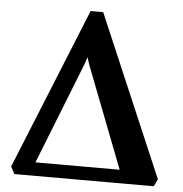

<svg xmlns="http://www.w3.org/2000/svg" viewBox="-53 -798 807 849"><g transform="rotate(5 350.5 -373.5)"><path d="M42.1 0 24.9 -32.3 315 -747.5H370.8L676.1 -32.3L660.5 0ZM308 -509.8 109.4 -6.8 68.6 -59.6H565.7L524.5 -6.8L329.4 -511L319.2 -542.8Z"/></g></svg>

Font: Merriweather 7pt Light
Style: Regular
Weight: 300
Designer: Eben Sorkin
Foundry: Eben Sorkin
Version: Version 2.200;gftools[0.9.31]